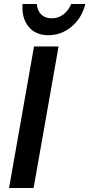

<svg xmlns="http://www.w3.org/2000/svg" viewBox="-20 -934 444 954"><path d="M271 -703H149L25 0H147ZM237 -843Q205 -843 185.5 -861.5Q166 -880 163 -914H92Q87 -844 122 -801.5Q157 -759 220 -759Q285 -759 336 -802Q387 -845 404 -914H334Q319 -880 294 -861.5Q269 -843 237 -843Z"/></svg>

Font: Geom Medium
Style: Italic
Weight: 500
Italic angle: -10°
Version: Version 1.102